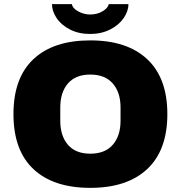

<svg xmlns="http://www.w3.org/2000/svg" viewBox="-20 -895 873 927"><path d="M45 -344Q45 -519 141.5 -609.5Q238 -700 416 -700Q594 -700 691 -609Q788 -518 788 -344Q788 -170 691 -79Q594 12 416 12Q238 12 141.5 -78.5Q45 -169 45 -344ZM562 -312V-376Q562 -449 524.5 -492Q487 -535 416 -535Q345 -535 308 -492Q271 -449 271 -376V-312Q271 -239 308 -196Q345 -153 416 -153Q487 -153 524.5 -196Q562 -239 562 -312ZM231 -875H327Q331 -854 358.5 -839.5Q386 -825 415 -825Q450 -825 476 -841Q502 -857 505 -875H600Q600 -841 577 -807.5Q554 -774 511.5 -752.5Q469 -731 415 -731Q360 -731 318 -752.5Q276 -774 253.5 -807.5Q231 -841 231 -875Z"/></svg>

Font: Archivo Black
Style: Regular
Weight: 400
Designer: Hector Gatti
Foundry: Omnibus-Type
Version: Version 1.101; ttfautohint (v1.8)